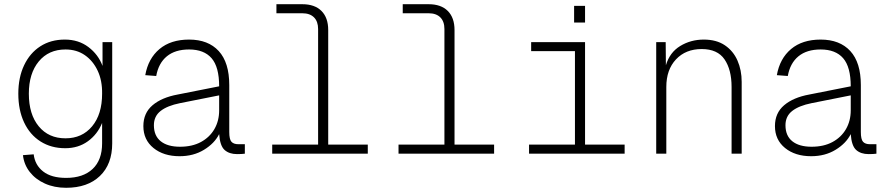

<svg xmlns="http://www.w3.org/2000/svg" viewBox="-20 -730 4240 912"><path d="M294 162Q238 162 193.5 142Q149 122 121.5 87Q94 52 89 7L140 3Q146 54 185 84.5Q224 115 294 115Q375 115 420 72.5Q465 30 465 -49V-146Q443 -92 397.5 -59Q352 -26 290 -26Q223 -26 172.5 -58Q122 -90 94.5 -148.5Q67 -207 67 -285Q67 -362 94.5 -420Q122 -478 171.5 -510Q221 -542 288 -542Q353 -542 400 -506.5Q447 -471 467 -417V-530H513V-49Q513 50 454.5 106Q396 162 294 162ZM291 -73Q370 -73 417.5 -130Q465 -187 465 -285Q466 -347 444 -394Q422 -441 383 -468Q344 -495 291 -495Q211 -495 164 -438Q117 -381 117 -285Q117 -187 164 -130Q211 -73 291 -73Z M833 12Q757 12 709 -27Q661 -66 661 -131Q661 -193 704.5 -230Q748 -267 824 -281L1021 -320Q1021 -412 985 -453.5Q949 -495 878 -495Q812 -495 772.5 -462.5Q733 -430 722 -369L670 -373Q684 -452 737.5 -497Q791 -542 878 -542Q969 -542 1019 -487.5Q1069 -433 1069 -326V-103Q1069 -68 1079.5 -56.5Q1090 -45 1112 -45H1143V0Q1138 1 1126.5 1.5Q1115 2 1106 2Q1069 2 1047 -17.5Q1025 -37 1021 -93Q999 -49 949 -18.5Q899 12 833 12ZM835 -33Q893 -33 934.5 -55.5Q976 -78 998.5 -117Q1021 -156 1021 -206V-277L835 -240Q775 -228 743 -203Q711 -178 711 -135Q711 -85 743.5 -59Q776 -33 835 -33Z M1273 0V-43H1491V-592Q1491 -628 1471.5 -647.5Q1452 -667 1416 -667H1293V-710H1416Q1475 -710 1507 -678Q1539 -646 1539 -587V-43H1727V0Z M1873 0V-43H2091V-592Q2091 -628 2071.5 -647.5Q2052 -667 2016 -667H1893V-710H2016Q2075 -710 2107 -678Q2139 -646 2139 -587V-43H2327V0Z M2493 0V-43H2711V-487H2503V-530H2759V-43H2947V0ZM2707 -623V-702H2759V-623Z M3097 0V-530H3142L3143 -420Q3161 -481 3211 -511.5Q3261 -542 3323 -542Q3383 -542 3423 -515Q3463 -488 3483 -442.5Q3503 -397 3503 -341V0H3455V-317Q3455 -399 3421.5 -448Q3388 -497 3313 -497Q3237 -497 3191 -448Q3145 -399 3145 -317V0Z M3833 12Q3757 12 3709 -27Q3661 -66 3661 -131Q3661 -193 3704.5 -230Q3748 -267 3824 -281L4021 -320Q4021 -412 3985 -453.5Q3949 -495 3878 -495Q3812 -495 3772.5 -462.5Q3733 -430 3722 -369L3670 -373Q3684 -452 3737.5 -497Q3791 -542 3878 -542Q3969 -542 4019 -487.5Q4069 -433 4069 -326V-103Q4069 -68 4079.5 -56.5Q4090 -45 4112 -45H4143V0Q4138 1 4126.5 1.5Q4115 2 4106 2Q4069 2 4047 -17.5Q4025 -37 4021 -93Q3999 -49 3949 -18.5Q3899 12 3833 12ZM3835 -33Q3893 -33 3934.5 -55.5Q3976 -78 3998.5 -117Q4021 -156 4021 -206V-277L3835 -240Q3775 -228 3743 -203Q3711 -178 3711 -135Q3711 -85 3743.5 -59Q3776 -33 3835 -33Z"/></svg>

Font: Geist Mono UltraLight
Style: Regular
Weight: 200
Monospace: yes
Designer: Basement.studio, Andrés Briganti, Mateo Zaragoza
Foundry: Basement.studio, Vercel, Andrés Briganti, Guido Ferreyra, Mateo Zaragoza
Version: Version 1.400; ttfautohint (v1.8.4.7-5d5b)